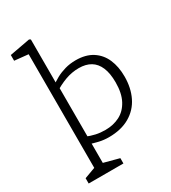

<svg xmlns="http://www.w3.org/2000/svg" viewBox="-229 -888 1077 1206"><g transform="rotate(-30 310.0 -285.5)"><path d="M50.5 161.5 141.5 128 130 155V-716.5L152 -689.5L30.5 -702V-743.5L178.5 -771L188.5 -765V-433.5L192 -426.5V160L176.5 128L302.5 161.5V200H50.5ZM161 -17.5V-73Q164 -71.5 176.5 -66.5Q210.5 -52.5 242.2 -45.5Q274 -38.5 310 -38.5Q368.5 -38.5 414.5 -62Q460.5 -85.5 487.8 -136.5Q515 -187.5 515 -266Q515 -331.5 496.8 -374.5Q478.5 -417.5 443.8 -438.2Q409 -459 358.5 -459Q307.5 -459 259.5 -441.2Q211.5 -423.5 164.5 -393V-437Q194 -459 223.2 -475Q252.5 -491 288.5 -501.2Q324.5 -511.5 366.5 -511.5Q438.5 -511.5 486.8 -480.5Q535 -449.5 558.5 -395.2Q582 -341 582 -269.5Q582 -187.5 551 -123.8Q520 -60 458 -24Q396 12 307 12Q271.5 12 238.2 4.5Q205 -3 161 -17.5Z"/></g></svg>

Font: Monaspace Xenon Var ExtraLight
Style: Regular
Weight: 200
Designer: Riley Cran and the Lettermatic Team
Version: Version 1.200 (Monaspace Xenon Var)